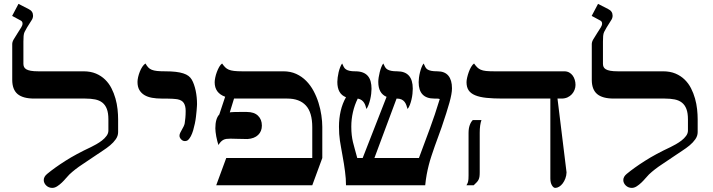

<svg xmlns="http://www.w3.org/2000/svg" viewBox="-20 -939 3612 973"><path d="M578.6 -269.5Q578.6 -250.5 566.9 -233.6Q555.2 -216.8 537.8 -202.4Q520.5 -188 501 -175.5Q481.4 -163.1 466.3 -152.3Q434.1 -129.9 397.7 -106.2Q361.3 -82.5 332 -55.2Q324.7 -48.3 314.9 -36.6Q305.2 -24.9 293.7 -13.9Q282.2 -2.9 269.8 5.1Q257.3 13.2 244.6 13.2Q235.8 13.2 228 10Q220.2 6.8 214.4 1.2Q208.5 -4.4 205.1 -11.5Q201.7 -18.6 201.7 -26.4Q201.7 -43.5 218.8 -57.6Q255.9 -88.4 310.5 -123.3Q365.2 -158.2 441.4 -193.8Q452.6 -199.2 467.8 -207.8Q482.9 -216.3 496.6 -226.8Q510.3 -237.3 519.8 -250.2Q529.3 -263.2 529.3 -277.3V-334.5Q529.3 -366.2 521.5 -386.7Q513.7 -407.2 498.8 -418.9Q483.9 -430.7 462.2 -435.1Q440.4 -439.5 412.1 -439.5H153.8Q96.2 -439.5 69.1 -462.4Q42 -485.4 42 -534.2V-715.3Q42 -726.6 49.1 -738.8Q56.2 -751 68.4 -770Q81.1 -790 87.6 -800.3Q94.2 -810.5 94.2 -819.8Q94.2 -830.1 85 -835L41.5 -858.4L73.7 -919.4L125 -893.1Q147.5 -882.3 147.5 -859.4Q147.5 -846.7 139.2 -835Q125.5 -814 116.9 -799.6Q108.4 -785.2 104.5 -776.9Q100.6 -768.6 99.6 -756.6Q98.6 -744.6 98.6 -728V-615.7Q98.6 -607.4 101.6 -600.3Q104.5 -593.3 112.8 -588.1Q121.1 -583 136 -580.3Q150.9 -577.6 174.3 -577.6H403.3Q439 -577.6 466.1 -566.2Q493.2 -554.7 512.7 -535.6Q532.2 -516.6 544.9 -491.7Q557.6 -466.8 565.2 -439.7Q572.8 -412.6 575.7 -385.5Q578.6 -358.4 578.6 -334.5Z M916.5 -224.1Q906.2 -224.1 897.9 -232.9Q889.6 -241.7 889.6 -251Q889.6 -258.3 893.3 -265.9Q897 -273.4 901.6 -281.5Q906.2 -289.6 910.4 -297.9Q914.6 -306.2 916 -314Q918 -326.2 919.4 -341.8Q920.9 -357.4 920.9 -377Q920.9 -401.9 911.6 -416.7Q902.3 -431.6 878.9 -436Q874.5 -436.5 868.4 -437.3Q862.3 -438 853 -438.5Q843.8 -439 830.3 -439.2Q816.9 -439.5 797.9 -439.5Q772.9 -439.5 750.7 -443.4Q728.5 -447.3 712.2 -457Q695.8 -466.8 686.3 -482.9Q676.8 -499 676.8 -523.9Q676.8 -534.2 679.9 -548.1Q683.1 -562 688.5 -575.7Q693.8 -589.4 701.4 -600.8Q709 -612.3 717.3 -617.2Q724.1 -605 731.2 -597.4Q738.3 -589.8 749 -585.4Q759.8 -581.1 775.9 -579.3Q792 -577.6 816.9 -577.6Q847.7 -577.6 870.4 -575Q893.1 -572.3 908.9 -567.1Q924.8 -562 935.1 -554.2Q945.3 -546.4 951.7 -535.6Q958 -524.9 963.1 -510.3Q968.3 -495.6 971.7 -479.2Q975.1 -462.9 976.8 -445.6Q978.5 -428.2 978.5 -411.6Q978.5 -410.2 978 -400.9Q977.5 -391.6 976.3 -377.9Q975.1 -364.3 973.1 -347.4Q971.2 -330.6 967.5 -313Q963.9 -295.4 959 -278.8Q954.1 -262.2 947.3 -249Q940.9 -237.3 934.3 -230.7Q927.7 -224.1 916.5 -224.1Z M1613.3 -138.2 1562.5 0H1075.7L1126.5 -138.2H1562.5V-293.9Q1562.5 -369.6 1530 -404.5Q1497.6 -439.5 1436 -439.5H1166L1144.5 -369.6Q1149.4 -370.1 1154.5 -370.6Q1159.7 -371.1 1168.9 -371.3Q1178.2 -371.6 1192.9 -371.6Q1207.5 -371.6 1231 -371.6Q1268.1 -371.6 1287.6 -352.5Q1307.1 -333.5 1307.1 -302.7Q1307.1 -273.4 1288.1 -255.1Q1269 -236.8 1234.4 -234.4Q1204.6 -234.4 1183.6 -235.4Q1162.6 -236.3 1147.9 -236.3Q1136.2 -236.3 1127.4 -235.1Q1118.7 -233.9 1111.8 -230.2Q1105 -226.6 1099.1 -220.5Q1093.3 -214.4 1086.9 -204.1Q1084 -212.9 1081.1 -224.4Q1078.1 -235.8 1075.9 -247.6Q1073.7 -259.3 1072.5 -270.3Q1071.3 -281.2 1071.3 -288.6Q1071.3 -337.9 1091.3 -358.9L1121.1 -448.7Q1067.9 -467.8 1067.9 -522Q1067.9 -531.7 1070.8 -545.9Q1073.7 -560.1 1078.9 -574Q1084 -587.9 1090.8 -599.9Q1097.7 -611.8 1105.5 -617.2Q1113.8 -605.5 1121.3 -597.9Q1128.9 -590.3 1139.4 -585.9Q1149.9 -581.5 1165.8 -579.6Q1181.6 -577.6 1207 -577.6H1416Q1452.1 -577.6 1481 -564.5Q1509.8 -551.3 1531.7 -529.1Q1553.7 -506.8 1569.1 -478Q1584.5 -449.2 1594.2 -418Q1604 -386.7 1608.6 -355Q1613.3 -323.2 1613.3 -295.9Z M2103 -138.2Q2117.7 -177.7 2131.3 -214.4Q2145 -251 2158.2 -286.9Q2171.4 -322.8 2183.8 -359.6Q2196.3 -396.5 2208.5 -437Q2204.1 -439 2197.5 -439.2Q2190.9 -439.5 2180.7 -439.5Q2101.6 -439.5 2101.6 -522.9Q2101.6 -532.2 2103.3 -545.7Q2105 -559.1 2108.4 -572.8Q2111.8 -586.4 2116.5 -598.4Q2121.1 -610.4 2127 -617.2Q2131.3 -606.9 2135.3 -599.4Q2139.2 -591.8 2146.2 -587.2Q2153.3 -582.5 2165 -580.1Q2176.8 -577.6 2196.8 -577.6Q2233.9 -577.6 2252.2 -555.4Q2270.5 -533.2 2270.5 -491.7Q2270.5 -477.5 2267.3 -460.2Q2264.2 -442.9 2257.8 -419.4Q2251.5 -396 2241.5 -365.2Q2231.4 -334.5 2217.8 -293.5Q2210.4 -272.5 2201.4 -248Q2192.4 -223.6 2183.3 -198.2Q2174.3 -172.9 2166.3 -148.2Q2158.2 -123.5 2152.8 -102.1Q2147 -79.6 2142.3 -54.2Q2137.7 -28.8 2134.8 0H1733.4Q1733.4 -17.1 1732.2 -34.2Q1731 -51.3 1728.5 -69.8Q1726.1 -88.4 1722.9 -108.9Q1719.7 -129.4 1715.3 -152.8Q1711.4 -174.3 1708.3 -192.1Q1705.1 -210 1702.6 -226.3Q1700.2 -242.7 1699 -259.8Q1697.8 -276.9 1697.8 -296.9Q1697.8 -338.4 1706.5 -376.5Q1715.3 -414.6 1733.4 -446.3Q1689.5 -462.9 1689.5 -523.9Q1689.5 -533.2 1691.2 -546.4Q1692.9 -559.6 1696 -573Q1699.2 -586.4 1703.9 -598.4Q1708.5 -610.4 1713.9 -617.2Q1718.3 -606.9 1722.4 -599.4Q1726.6 -591.8 1733.6 -587.2Q1740.7 -582.5 1751.7 -580.1Q1762.7 -577.6 1780.3 -577.6Q1803.2 -577.6 1818.8 -571.5Q1834.5 -565.4 1844.2 -554Q1854 -542.5 1858.4 -526.1Q1862.8 -509.8 1862.8 -488.8Q1862.8 -478 1861.1 -463.6Q1859.4 -449.2 1856 -434.8Q1852.5 -420.4 1847.7 -407.5Q1842.8 -394.5 1836.9 -386.7Q1835 -393.6 1832.5 -401.9Q1830.1 -410.2 1825.4 -417.7Q1820.8 -425.3 1813 -431.2Q1805.2 -437 1793 -439.5Q1776.9 -407.2 1768.6 -370.8Q1760.3 -334.5 1760.3 -297.9Q1760.3 -272.9 1762.5 -254.6Q1764.6 -236.3 1768.6 -219.2Q1772.5 -202.1 1778.1 -183.3Q1783.7 -164.6 1790.5 -138.2H1817.9L1939 -448.2Q1897 -465.8 1897 -523.9Q1897 -533.2 1898.9 -546.4Q1900.9 -559.6 1904.3 -573.2Q1907.7 -586.9 1912.4 -598.9Q1917 -610.8 1922.4 -617.2Q1926.8 -606.9 1931.2 -599.4Q1935.5 -591.8 1943.1 -587.2Q1950.7 -582.5 1962.4 -580.1Q1974.1 -577.6 1993.2 -577.6Q2071.8 -577.6 2071.8 -489.7Q2071.8 -478 2070.3 -463.6Q2068.8 -449.2 2065.4 -434.8Q2062 -420.4 2057.1 -407.5Q2052.2 -394.5 2045.4 -386.7Q2042.5 -397 2039.1 -406.5Q2035.6 -416 2029.8 -423.3Q2023.9 -430.7 2014.4 -435.1Q2004.9 -439.5 1989.7 -439.5L1877.4 -138.2H2103Z M2419.9 -330.6Q2411.1 -306.2 2411.1 -266.6V-65.9Q2411.1 -51.8 2409.7 -43Q2408.2 -34.2 2404.8 -27.6Q2401.4 -21 2395.5 -14.9Q2389.6 -8.8 2380.4 0H2343.8Q2347.7 -6.3 2349.9 -11.5Q2352.1 -16.6 2352.5 -20.5Q2354.5 -28.3 2354.5 -50.3V-265.1Q2354.5 -288.1 2360.4 -304.4Q2366.2 -320.8 2376 -330.6ZM2769 -439.5H2528.3Q2480 -439.5 2445.1 -443.1Q2410.2 -446.8 2387.7 -456.3Q2365.2 -465.8 2354.7 -481.7Q2344.2 -497.6 2344.2 -522.5Q2344.2 -532.2 2347.4 -546.1Q2350.6 -560.1 2355.7 -574.2Q2360.8 -588.4 2367.7 -600.1Q2374.5 -611.8 2382.3 -617.2Q2390.6 -605.5 2398.2 -597.9Q2405.8 -590.3 2416.3 -585.7Q2426.8 -581.1 2442.9 -579.3Q2459 -577.6 2484.4 -577.6H2839.8Q2853.5 -577.6 2864.3 -571.8Q2875 -565.9 2882.1 -556.2Q2889.2 -546.4 2892.8 -534.2Q2896.5 -522 2896.5 -508.8Q2896.5 -496.1 2891.8 -483.9Q2887.2 -471.7 2878.2 -461.7Q2869.1 -451.7 2856 -445.6Q2842.8 -439.5 2825.2 -439.5H2805.2L2851.1 -65.4Q2850.6 -49.3 2845.2 -34.9Q2839.8 -20.5 2831.8 -9.8Q2823.7 1 2813.7 7.1Q2803.7 13.2 2793.9 13.2Q2784.7 13.2 2776.9 0Q2769 -13.2 2769 -35.2Z M3515.6 -269.5Q3515.6 -250.5 3503.9 -233.6Q3492.2 -216.8 3474.9 -202.4Q3457.5 -188 3438 -175.5Q3418.5 -163.1 3403.3 -152.3Q3371.1 -129.9 3334.7 -106.2Q3298.3 -82.5 3269 -55.2Q3261.7 -48.3 3252 -36.6Q3242.2 -24.9 3230.7 -13.9Q3219.2 -2.9 3206.8 5.1Q3194.3 13.2 3181.6 13.2Q3172.9 13.2 3165 10Q3157.2 6.8 3151.4 1.2Q3145.5 -4.4 3142.1 -11.5Q3138.7 -18.6 3138.7 -26.4Q3138.7 -43.5 3155.8 -57.6Q3192.9 -88.4 3247.6 -123.3Q3302.2 -158.2 3378.4 -193.8Q3389.6 -199.2 3404.8 -207.8Q3419.9 -216.3 3433.6 -226.8Q3447.3 -237.3 3456.8 -250.2Q3466.3 -263.2 3466.3 -277.3V-334.5Q3466.3 -366.2 3458.5 -386.7Q3450.7 -407.2 3435.8 -418.9Q3420.9 -430.7 3399.2 -435.1Q3377.4 -439.5 3349.1 -439.5H3090.8Q3033.2 -439.5 3006.1 -462.4Q2979 -485.4 2979 -534.2V-715.3Q2979 -726.6 2986.1 -738.8Q2993.2 -751 3005.4 -770Q3018.1 -790 3024.7 -800.3Q3031.2 -810.5 3031.2 -819.8Q3031.2 -830.1 3022 -835L2978.5 -858.4L3010.7 -919.4L3062 -893.1Q3084.5 -882.3 3084.5 -859.4Q3084.5 -846.7 3076.2 -835Q3062.5 -814 3054 -799.6Q3045.4 -785.2 3041.5 -776.9Q3037.6 -768.6 3036.6 -756.6Q3035.6 -744.6 3035.6 -728V-615.7Q3035.6 -607.4 3038.6 -600.3Q3041.5 -593.3 3049.8 -588.1Q3058.1 -583 3073 -580.3Q3087.9 -577.6 3111.3 -577.6H3340.3Q3376 -577.6 3403.1 -566.2Q3430.2 -554.7 3449.7 -535.6Q3469.2 -516.6 3481.9 -491.7Q3494.6 -466.8 3502.2 -439.7Q3509.8 -412.6 3512.7 -385.5Q3515.6 -358.4 3515.6 -334.5Z"/></svg>

Font: Cardo
Style: Bold
Weight: 700
Designer: David J. Perry
Foundry: David J. Perry
Version: Version 1.0011